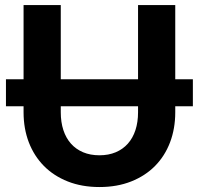

<svg xmlns="http://www.w3.org/2000/svg" viewBox="-20 -746 802 774"><path d="M536.5 -317.5H225V-293.5Q225 -253.5 235.5 -221.5Q246 -189.5 266 -167Q286 -144.5 315 -132.2Q344 -120 381 -120Q417.5 -120 446.5 -132.2Q475.5 -144.5 495.5 -167Q515.5 -189.5 526 -221.5Q536.5 -253.5 536.5 -293.5ZM757.5 -317.5H686.5V-293.5Q686.5 -227.5 665.5 -172.2Q644.5 -117 605 -77Q565.5 -37 508.8 -14.5Q452 8 381 8Q310 8 253.2 -14.5Q196.5 -37 157 -77Q117.5 -117 96.2 -172.2Q75 -227.5 75 -293.5V-317.5H4V-426.5H75V-725.5H225V-426.5H536.5V-725.5H686.5V-426.5H757.5Z"/></svg>

Font: Lato 2
Style: Regular
Weight: 800
Designer: Lukasz Dziedzic with Adam Twardoch and Botio Nikoltchev
Foundry: tyPoland Lukasz Dziedzic
Version: Version 2.015; 2015-08-06; http://www.latofonts.com/